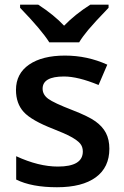

<svg xmlns="http://www.w3.org/2000/svg" viewBox="-20 -786 527 816"><path d="M444.8 -153.8Q444.8 -74.7 387.2 -32.5Q329.6 9.8 222.2 9.8Q114.3 9.8 48.8 -22.9V-122.1Q144 -78.1 226.1 -78.1Q332 -78.1 332 -142.1Q332 -162.6 320.3 -176.3Q308.6 -189.9 281.7 -204.6Q254.9 -219.2 207 -237.8Q113.8 -273.9 80.8 -310.1Q47.9 -346.2 47.9 -403.8Q47.9 -473.1 103.8 -511.5Q159.7 -549.8 255.9 -549.8Q351.1 -549.8 436 -511.2L398.9 -424.8Q311.5 -460.9 252 -460.9Q161.1 -460.9 161.1 -409.2Q161.1 -383.8 184.8 -366.2Q208.5 -348.6 288.1 -317.9Q355 -292 385.3 -270.5Q415.5 -249 430.2 -220.9Q444.8 -192.9 444.8 -153.8ZM441.4 -766.1V-752.9Q379.9 -689 354.7 -658.7Q329.6 -628.4 316.4 -606H189.5Q157.7 -657.2 65.4 -752.9V-766.1H142.6Q210 -722.2 252.4 -676.8Q299.8 -725.6 363.8 -766.1Z"/></svg>

Font: f0_51262          
Style: Regular
Weight: 600
Foundry: Ascender Corporation
Version: Version 1.10